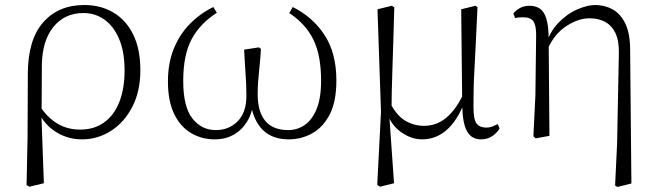

<svg xmlns="http://www.w3.org/2000/svg" viewBox="-20 -542 2620 766"><path d="M86 196 90 5 91 -246Q91 -383 152 -452.5Q213 -522 316 -522Q382 -522 432.5 -492Q483 -462 511.5 -404Q540 -346 540 -262Q540 -178 508 -116Q476 -54 423 -20Q370 14 307 14Q250 14 202.5 -16Q155 -46 129 -103H126L139 -119Q168 -74 208 -49.5Q248 -25 300 -25Q356 -25 395.5 -53.5Q435 -82 456 -135Q477 -188 477 -261Q477 -335 455.5 -386Q434 -437 397 -463.5Q360 -490 313 -490Q238 -490 193 -434.5Q148 -379 147 -281L146 -97L145 -89L155 189L97 203Z M836 14Q785 14 742.5 -11Q700 -36 675 -87Q650 -138 650 -217Q650 -290 673 -347Q696 -404 737 -446Q778 -488 831 -514L845 -491Q778 -448 744.5 -385.5Q711 -323 711 -219Q711 -116 747.5 -69.5Q784 -23 841 -23Q893 -23 928 -58Q963 -93 963 -160Q963 -203 960 -243Q957 -283 954 -344L1013 -353L1021 -347Q1019 -309 1015.5 -277.5Q1012 -246 1010 -219Q1008 -192 1008 -166Q1008 -96 1038.5 -59.5Q1069 -23 1130 -23Q1165 -23 1194.5 -42.5Q1224 -62 1242.5 -105.5Q1261 -149 1261 -220Q1261 -322 1230 -384.5Q1199 -447 1134 -490L1148 -514Q1228 -474 1275 -402Q1322 -330 1322 -221Q1322 -137 1295.5 -85.5Q1269 -34 1225.5 -10Q1182 14 1132 14Q1067 14 1028.5 -23.5Q990 -61 978 -139H991Q987 -92 966 -57.5Q945 -23 912 -4.5Q879 14 836 14Z M1485 196 1500 -96 1486 -505 1543 -519 1553 -513Q1551 -433 1549 -372.5Q1547 -312 1545.5 -264.5Q1544 -217 1543 -177.5Q1542 -138 1542 -99L1533 -82L1552 189L1496 203ZM1899 14Q1861 14 1843 -18.5Q1825 -51 1824 -124V-127L1820 -505L1877 -519L1885 -513Q1881 -428 1878 -366Q1875 -304 1872.5 -259Q1870 -214 1869.5 -180Q1869 -146 1869 -115Q1869 -65 1881.5 -49Q1894 -33 1919 -33Q1934 -33 1945 -37.5Q1956 -42 1966 -47L1973 -29Q1963 -12 1944 1Q1925 14 1899 14ZM1664 14Q1621 14 1580 -15Q1539 -44 1522 -97H1520L1536 -132Q1563 -80 1597.5 -60Q1632 -40 1672 -40Q1721 -40 1759.5 -71.5Q1798 -103 1829 -167L1842 -155H1840Q1814 -74 1769 -30Q1724 14 1664 14Z M2108 2 2116 -161 2119 -402Q2119 -442 2107.5 -457.5Q2096 -473 2068 -473Q2060 -473 2052 -472.5Q2044 -472 2035 -470L2028 -488Q2037 -500 2053.5 -509.5Q2070 -519 2093 -519Q2117 -519 2134 -507.5Q2151 -496 2160 -466.5Q2169 -437 2169 -381V-377L2172 0L2117 10ZM2434 198 2442 30 2449 -330Q2450 -379 2435.5 -409.5Q2421 -440 2394.5 -454.5Q2368 -469 2332 -469Q2287 -469 2239.5 -438Q2192 -407 2164 -345L2154 -356H2156Q2171 -412 2206 -449Q2241 -486 2282 -504Q2323 -522 2354 -522Q2392 -522 2423.5 -505Q2455 -488 2474.5 -448.5Q2494 -409 2494 -342L2499 190L2443 204Z"/></svg>

Font: Noto Serif JP ExtraLight
Style: Regular
Weight: 200
Designer: Ryoko NISHIZUKA  (kana & ideographs); Frank Grießhammer (Latin, Greek & Cyrillic); Wenlong ZHANG  (bopomofo); Sandoll Co
Foundry: Adobe
Version: Version 2.002-H1;hotconv 1.1.0;makeotfexe 2.6.0